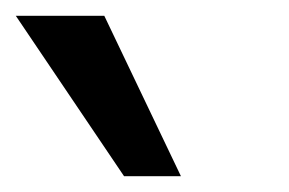

<svg xmlns="http://www.w3.org/2000/svg" viewBox="-212 -883 366 243"><path d="M-80 -863 17 -660H-55L-192 -863Z"/></svg>

Font: Montserrat_am3
Style: Regular
Weight: 400
Designer: Julieta Ulanovsky
Foundry: Julieta Ulanovsky, Armenina letters added by Vahan Hovhannisyan
Version: Version 2.001